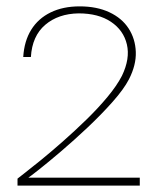

<svg xmlns="http://www.w3.org/2000/svg" viewBox="-20 -583 504 603"><path d="M35 0V-22Q36 -23 55.5 -38Q75 -53 107 -79Q139 -105 176.5 -138Q214 -171 251 -207Q288 -243 317.5 -278.5Q347 -314 363 -345Q389 -399 378.5 -443.5Q368 -488 328.5 -514.5Q289 -541 227 -541Q163 -540 122 -505Q81 -470 77 -404H53Q56 -454 78 -489.5Q100 -525 139 -544Q178 -563 230 -563Q284 -563 323.5 -544.5Q363 -526 384 -493.5Q405 -461 406.5 -420Q408 -379 385 -334Q369 -303 333.5 -263Q298 -223 255 -182.5Q212 -142 171.5 -107.5Q131 -73 102.5 -50.5Q74 -28 69 -25H419V0Z"/></svg>

Font: Darker Grotesque Light Light
Style: Regular
Weight: 300
Version: Version 1.000;gftools[0.9.28]